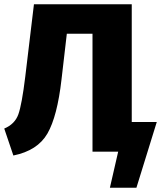

<svg xmlns="http://www.w3.org/2000/svg" viewBox="-21 -715 759 905"><path d="M600 -140H718L622 170H497L536 0H415V-556H294L269 -341Q249 -166 202.5 -85.5Q156 -5 42 18L-1 -109Q49 -130 65.5 -176Q82 -222 98 -353L139 -695H600Z"/></svg>

Font: FiraGO ExtraBold
Style: Regular
Weight: 800
Designer: bBox Type
Foundry: bBox Type GmbH
Version: Version 1.001;PS 001.001;hotconv 1.0.88;makeotf.lib2.5.64775